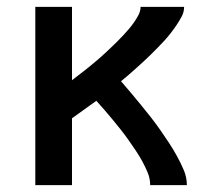

<svg xmlns="http://www.w3.org/2000/svg" viewBox="-20 -540 640 560"><path d="M83 0V-520H190V-306Q200 -314 210 -321.5Q220 -329 229.5 -336.5Q239 -344 248.5 -352Q258 -360 267.5 -368Q277 -376 286 -384.5Q295 -393 304 -401.5Q313 -410 322 -419Q331 -428 339.5 -437Q348 -446 356 -455.5Q364 -465 371 -475Q378 -485 384 -496.5Q390 -508 390 -520H517Q517 -505 510 -492Q503 -479 495 -467Q487 -455 478 -443.5Q469 -432 459.5 -421.5Q450 -411 439.5 -400.5Q429 -390 419 -380Q409 -370 398 -360Q387 -350 376.5 -340.5Q366 -331 355 -321.5Q344 -312 333 -303Q348 -286 362.5 -268.5Q377 -251 391.5 -233.5Q406 -216 420 -198Q434 -180 447 -161.5Q460 -143 472.5 -124Q485 -105 496 -85Q507 -65 516 -44Q525 -23 525 0H418Q418 -19 411 -36Q404 -53 395 -69.5Q386 -86 375.5 -101.5Q365 -117 354.5 -132Q344 -147 332.5 -161.5Q321 -176 309 -190.5Q297 -205 285 -219Q273 -233 261 -246Q243 -233 225.5 -220.5Q208 -208 190 -195V0Z"/></svg>

Font: Zed Mono Semibold Extended
Style: Regular
Weight: 600
Width: 7
Monospace: yes
Designer: Belleve Invis
Foundry: Belleve Invis
Version: Version 1.0.0; ttfautohint (v1.8.4)